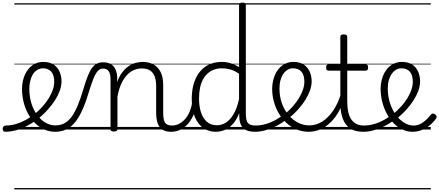

<svg xmlns="http://www.w3.org/2000/svg" viewBox="-110 -994 3370 1473"><path d="M-71 17Q-80 17 -85 9.5Q-90 2 -89.5 -7Q-89 -16 -83 -23.5Q-77 -31 -64 -31Q-15 -31 36.5 -50.5Q88 -70 136 -104.5Q184 -139 221 -182Q247 -212 266 -243.5Q285 -275 295.5 -306.5Q306 -338 306 -367Q306 -419 283 -444.5Q260 -470 218 -470Q207 -470 202 -477.5Q197 -485 197.5 -494.5Q198 -504 204.5 -511.5Q211 -519 222 -519Q271 -519 301.5 -498.5Q332 -478 347 -444Q362 -410 362 -370Q362 -336 349 -299.5Q336 -263 313 -226.5Q290 -190 260 -157Q215 -105 159.5 -66Q104 -27 45 -5Q-14 17 -71 17ZM0 449H444V459H0ZM0 -20H444V0H0ZM0 -505H444V-500H0ZM0 -969H444V-959H0Z M314 17Q270 17 231.5 0Q193 -17 161.5 -47Q130 -77 107 -118.5Q84 -160 71.5 -209Q59 -258 59 -311Q59 -355 71 -393.5Q83 -432 104.5 -460Q126 -488 156 -503.5Q186 -519 222 -519Q233 -519 238 -511.5Q243 -504 242 -494.5Q241 -485 235 -477.5Q229 -470 218 -470Q202 -470 186 -463Q170 -456 157 -443Q144 -430 135 -410.5Q126 -391 120.5 -366.5Q115 -342 115 -313Q115 -251 131.5 -199.5Q148 -148 176 -110.5Q204 -73 240 -52.5Q276 -32 315 -32Q353 -32 383.5 -48Q414 -64 439.5 -98.5Q465 -133 487 -186.5Q509 -240 531 -315Q548 -372 563.5 -411Q579 -450 596 -473Q613 -496 634 -506Q655 -516 682 -516Q693 -516 698 -509Q703 -502 702.5 -492.5Q702 -483 695.5 -475.5Q689 -468 679 -468Q666 -468 654 -461Q642 -454 630 -436.5Q618 -419 605.5 -387.5Q593 -356 578 -308Q554 -226 528 -164.5Q502 -103 471.5 -63Q441 -23 402 -3Q363 17 314 17ZM444 449H569V459H444ZM444 -20H569V0H444ZM444 -505H569V-500H444ZM444 -969H569V-959H444Z M1205 17Q1172 17 1150 8Q1128 -1 1114.5 -19.5Q1101 -38 1094.5 -64.5Q1088 -91 1088 -126V-332Q1088 -376 1077 -406.5Q1066 -437 1042 -453Q1018 -469 978 -469Q950 -469 921 -458Q892 -447 867 -421.5Q842 -396 822 -354.5Q802 -313 791 -252V-4Q791 6 784.5 10.5Q778 15 764 15Q751 15 744.5 10.5Q738 6 738 -4V-383Q738 -427 724 -447.5Q710 -468 680 -468Q669 -468 663.5 -475.5Q658 -483 658.5 -492.5Q659 -502 665 -509Q671 -516 682 -516Q708 -516 727.5 -508.5Q747 -501 760 -486.5Q773 -472 780 -452Q787 -432 789 -406V-365Q805 -409 828 -439Q851 -469 877 -486.5Q903 -504 930.5 -511.5Q958 -519 985 -519Q1030 -519 1065 -501Q1100 -483 1121 -444Q1142 -405 1142 -341V-128Q1142 -77 1155.5 -54Q1169 -31 1211 -31Q1220 -31 1225 -23.5Q1230 -16 1229.5 -7Q1229 2 1223 9.5Q1217 17 1205 17ZM569 449H1278V459H569ZM569 -20H1278V0H569ZM569 -505H1278V-500H569ZM569 -969H1278V-959H569Z M1203 17Q1192 17 1186.5 9.5Q1181 2 1181.5 -7Q1182 -16 1189 -23.5Q1196 -31 1209 -31Q1240 -31 1266.5 -45.5Q1293 -60 1313.5 -84.5Q1334 -109 1347 -142.5Q1360 -176 1366 -215Q1367 -226 1376 -229Q1385 -232 1393 -228Q1401 -224 1400 -213Q1395 -165 1379 -123.5Q1363 -82 1337.5 -50.5Q1312 -19 1278 -1Q1244 17 1203 17ZM1278 449V459ZM1278 -20V0ZM1278 -505V-500ZM1278 -969V-959Z M1545 17Q1491 17 1449.5 -12Q1408 -41 1384.5 -97Q1361 -153 1361 -234Q1361 -285 1370.5 -328.5Q1380 -372 1399 -407Q1418 -442 1445.5 -467Q1473 -492 1510 -505.5Q1547 -519 1592 -519Q1626 -519 1658.5 -509Q1691 -499 1724 -480V-955Q1724 -965 1730.5 -969.5Q1737 -974 1751 -974Q1764 -974 1770 -969.5Q1776 -965 1776 -955V-122Q1776 -72 1791 -51.5Q1806 -31 1851 -31Q1860 -31 1864 -23.5Q1868 -16 1867.5 -7Q1867 2 1861.5 9.5Q1856 17 1845 17Q1816 17 1794 10.5Q1772 4 1757.5 -9.5Q1743 -23 1735 -44Q1727 -65 1726 -93L1725 -126Q1703 -70 1673 -39Q1643 -8 1610.5 4.5Q1578 17 1545 17ZM1555 -33Q1589 -33 1621.5 -52.5Q1654 -72 1681 -116.5Q1708 -161 1724 -235V-428Q1688 -453 1655.5 -461.5Q1623 -470 1592 -470Q1560 -470 1532.5 -460Q1505 -450 1483.5 -431Q1462 -412 1447 -384Q1432 -356 1424.5 -319.5Q1417 -283 1417 -237Q1417 -178 1432 -132Q1447 -86 1477.5 -59.5Q1508 -33 1555 -33ZM1278 449H1919V459H1278ZM1278 -20H1919V0H1278ZM1278 -505H1919V-500H1278ZM1278 -969H1919V-959H1278Z M1846 17Q1834 17 1828.5 9.5Q1823 2 1824.5 -7Q1826 -16 1833 -23.5Q1840 -31 1852 -31Q1905 -31 1960 -53Q2015 -75 2062 -112Q2070 -118 2077 -115Q2084 -112 2088 -105Q2092 -98 2092.5 -89.5Q2093 -81 2086 -76Q2049 -47 2008 -26.5Q1967 -6 1925.5 5.5Q1884 17 1846 17ZM1919 449V459ZM1919 -20V0ZM1919 -505V-500ZM1919 -969V-959Z M2066 -113Q2086 -128 2105 -145.5Q2124 -163 2140 -182Q2166 -212 2185 -243.5Q2204 -275 2214.5 -306.5Q2225 -338 2225 -367Q2225 -419 2202 -444.5Q2179 -470 2137 -470Q2126 -470 2121 -477.5Q2116 -485 2116.5 -494.5Q2117 -504 2123.5 -511.5Q2130 -519 2141 -519Q2190 -519 2220.5 -498.5Q2251 -478 2266 -444Q2281 -410 2281 -370Q2281 -336 2268 -299.5Q2255 -263 2232 -226.5Q2209 -190 2179 -157Q2160 -135 2137.5 -114.5Q2115 -94 2091 -75ZM1919 449H2363V459H1919ZM1919 -20H2363V0H1919ZM1919 -505H2363V-500H1919ZM1919 -969H2363V-959H1919Z M2259 17Q2209 17 2165.5 -1Q2122 -19 2087.5 -51Q2053 -83 2028.5 -125Q2004 -167 1991 -215Q1978 -263 1978 -313Q1978 -348 1986 -379.5Q1994 -411 2008 -436.5Q2022 -462 2042 -480.5Q2062 -499 2087 -509Q2112 -519 2141 -519Q2152 -519 2157 -511.5Q2162 -504 2161 -494.5Q2160 -485 2154 -477.5Q2148 -470 2137 -470Q2116 -470 2097.5 -459.5Q2079 -449 2064.5 -428.5Q2050 -408 2042 -379.5Q2034 -351 2034 -315Q2034 -255 2052 -203.5Q2070 -152 2102 -113.5Q2134 -75 2175.5 -53.5Q2217 -32 2263 -32Q2316 -32 2362.5 -61.5Q2409 -91 2446.5 -146Q2484 -201 2506 -277Q2509 -285 2517.5 -286Q2526 -287 2533.5 -281.5Q2541 -276 2538 -263Q2520 -196 2492 -144Q2464 -92 2427 -56Q2390 -20 2347.5 -1.5Q2305 17 2259 17ZM2363 449V459ZM2363 -20V0ZM2363 -505V-500ZM2363 -969V-959Z M2676 17Q2629 17 2596 2Q2563 -13 2542 -42Q2521 -71 2511 -112.5Q2501 -154 2501 -206V-452H2411Q2401 -452 2396.5 -458Q2392 -464 2392 -476Q2392 -489 2396.5 -494.5Q2401 -500 2411 -500H2501V-711Q2501 -721 2507.5 -725.5Q2514 -730 2527 -730Q2540 -730 2547 -725.5Q2554 -721 2554 -711V-500H2694Q2705 -500 2709.5 -494.5Q2714 -489 2714 -476Q2714 -464 2709.5 -458Q2705 -452 2694 -452H2554V-217Q2554 -178 2560 -144Q2566 -110 2580.5 -85Q2595 -60 2620 -45.5Q2645 -31 2683 -31Q2693 -31 2698 -23.5Q2703 -16 2702.5 -7Q2702 2 2695.5 9.5Q2689 17 2676 17ZM2363 449H2751V459H2363ZM2363 -20H2751V0H2363ZM2363 -505H2751V-500H2363ZM2363 -969H2751V-959H2363Z M2678 17Q2666 17 2660.5 9.5Q2655 2 2656.5 -7Q2658 -16 2665 -23.5Q2672 -31 2684 -31Q2737 -31 2792 -53Q2847 -75 2894 -112Q2902 -118 2909 -115Q2916 -112 2920 -105Q2924 -98 2924.5 -89.5Q2925 -81 2918 -76Q2881 -47 2840 -26.5Q2799 -6 2757.5 5.5Q2716 17 2678 17ZM2751 449V459ZM2751 -20V0ZM2751 -505V-500ZM2751 -969V-959Z M2894 -110Q2916 -126 2935.5 -144.5Q2955 -163 2972 -182Q2998 -212 3017 -243.5Q3036 -275 3046.5 -306.5Q3057 -338 3057 -366Q3057 -419 3034 -444.5Q3011 -470 2969 -470Q2948 -470 2929.5 -459.5Q2911 -449 2896.5 -429Q2882 -409 2873.5 -380.5Q2865 -352 2865 -315Q2865 -255 2882 -203Q2899 -151 2927 -113Q2955 -75 2990 -53Q3025 -31 3061 -31Q3094 -31 3119 -45Q3144 -59 3163.5 -78.5Q3183 -98 3196 -115Q3204 -124 3212 -123Q3220 -122 3229 -116Q3237 -110 3239.5 -102.5Q3242 -95 3236 -86Q3219 -60 3191.5 -36.5Q3164 -13 3129 2Q3094 17 3055 17Q3013 17 2975.5 -1Q2938 -19 2908 -50.5Q2878 -82 2856 -124.5Q2834 -167 2822 -215Q2810 -263 2810 -313Q2810 -348 2818 -379.5Q2826 -411 2840 -436.5Q2854 -462 2874 -480.5Q2894 -499 2919 -509Q2944 -519 2973 -519Q3022 -519 3052.5 -498.5Q3083 -478 3098 -444Q3113 -410 3113 -370Q3113 -336 3100 -299.5Q3087 -263 3064 -226.5Q3041 -190 3011 -157Q2991 -134 2967.5 -112.5Q2944 -91 2918 -72ZM2751 449H3195V459H2751ZM2751 -20H3195V0H2751ZM2751 -505H3195V-500H2751ZM2751 -969H3195V-959H2751Z"/></svg>

Font: Playwrite IT Trad Guides
Style: Regular
Weight: 400
Designer: Veronika Burian, José Scaglione
Foundry: TypeTogether
Version: Version 1.003